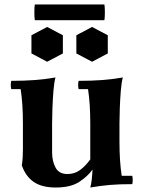

<svg xmlns="http://www.w3.org/2000/svg" viewBox="-20 -820 639 855"><path d="M382 -110 392 -65Q370 -34 332 -9.5Q294 15 228 15Q166 15 130 -10Q94 -35 77 -84Q80 -99 81 -119Q82 -139 82 -154V-270Q82 -359 72 -423H30Q26 -442 30 -460Q88 -460 134 -463.5Q180 -467 227 -475Q221 -453 218 -416Q215 -379 213.5 -339.5Q212 -300 212 -270V-142Q212 -102 227.5 -73.5Q243 -45 280 -45Q312 -45 336 -62.5Q360 -80 382 -110ZM569 -37Q573 -19 569 0Q511 0 470 3.5Q429 7 382 15Q386 2 388.5 -20.5Q391 -43 392 -65L382 -110V-270Q382 -359 372 -423H330Q326 -442 330 -460Q388 -460 434 -463.5Q480 -467 527 -475Q521 -453 518 -416Q515 -379 513.5 -339.5Q512 -300 512 -270V-190Q512 -101 522 -37ZM190 -700 260 -663V-582L190 -545L120 -582V-663ZM390 -700 460 -663V-582L390 -545L320 -582V-663ZM445 -730H135Q133 -743 133 -765Q133 -787 135 -800H445Q447 -787 447 -765Q447 -743 445 -730Z"/></svg>

Font: Poltawski Nowy
Style: Bold
Weight: 700
Designer: Adam Pótawski, Mateusz Machalski, Borys Kosmynka, Ania Wieluska
Foundry: Capitalics.wtf
Version: Version 1.001;gftools[0.9.25]